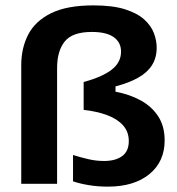

<svg xmlns="http://www.w3.org/2000/svg" viewBox="-20 -692 665 723"><path d="M195 0H60V-446.7Q60 -510.8 86.2 -561.7Q112.5 -612.5 172.1 -642.1Q231.7 -671.7 331.7 -671.7Q404.2 -671.7 450.4 -657.1Q496.7 -642.5 522.9 -618.8Q549.2 -595 559.6 -567.1Q570 -539.2 570 -512.5Q570 -474.2 552.1 -446.2Q534.2 -418.3 500 -399.2Q465.8 -380 415 -366.7V-346.7Q468.3 -336.7 510 -313.8Q551.7 -290.8 575.8 -253.8Q600 -216.7 600 -163.3Q600 -83.3 542.5 -36.3Q485 10.8 385.8 10.8Q347.5 10.8 313.3 5Q279.2 -0.8 255 -9.2V-108.3Q284.2 -99.2 313.3 -92.5Q342.5 -85.8 371.7 -85.8Q415 -85.8 440 -104.2Q465 -122.5 465 -160.8Q465 -195.8 443.3 -220Q421.7 -244.2 383.8 -258.3Q345.8 -272.5 295 -278.3V-383.3Q364.2 -401.7 400 -429.2Q435.8 -456.7 435.8 -497.5Q435.8 -532.5 408.3 -552.1Q380.8 -571.7 325.8 -571.7Q252.5 -571.7 223.8 -535.8Q195 -500 195 -435.8Z"/></svg>

Font: Familjen Grotesk Variable
Style: Regular
Weight: 400
Designer: Anders Wikstroem, Jonas Baeckman, Matilda Gysing, Kristian Moeller
Foundry: Familjen STHLM AB
Version: Version 2.000